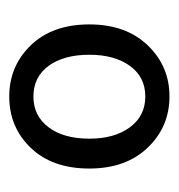

<svg xmlns="http://www.w3.org/2000/svg" viewBox="-6 -624 378 405"><g transform="rotate(-90 182.5 -421.0)"><path d="M30 -421Q30 -499 73.5 -544.5Q117 -590 182 -590Q246 -590 290 -544.5Q334 -499 334 -421Q334 -344 290 -298Q246 -252 182 -252Q118 -252 74 -298Q30 -344 30 -421ZM93 -421Q93 -368 117 -335.5Q141 -303 182 -303Q223 -303 246.5 -335.5Q270 -368 270 -421Q270 -475 246.5 -507Q223 -539 182 -539Q141 -539 117 -507Q93 -475 93 -421Z"/></g></svg>

Font: RibengUni
Style: Regular
Weight: 400
Designer: (1) Dr. Andrew Glass (Senior Program Manager at Microsoft Corporation)
(2) Bivuti Chakma (Chakma Font Designer & Keyboar
Foundry: Bivuti Chakma
Version: Version 2.2022; Updated on: 03 June 2022; Friday